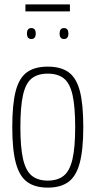

<svg xmlns="http://www.w3.org/2000/svg" viewBox="-20 -846 436 876"><path d="M36 -266Q36 -370 51.5 -430Q67 -490 102.5 -516Q138 -542 198 -542Q258 -542 293.5 -516Q329 -490 344.5 -430Q360 -370 360 -266Q360 -162 343.5 -101.5Q327 -41 291.5 -15.5Q256 10 198 10Q140 10 104.5 -15.5Q69 -41 52.5 -101.5Q36 -162 36 -266ZM73 -266Q73 -172 85.5 -119Q98 -66 125.5 -44Q153 -22 198 -22Q243 -22 270.5 -44Q298 -66 310.5 -119Q323 -172 323 -266Q323 -359 311 -412.5Q299 -466 271.5 -488Q244 -510 198 -510Q152 -510 124.5 -488Q97 -466 85 -412.5Q73 -359 73 -266ZM272 -668Q252 -668 252 -693Q252 -718 272 -718Q292 -718 292 -693Q292 -668 272 -668ZM123 -668Q103 -668 103 -693Q103 -718 123 -718Q143 -718 143 -693Q143 -668 123 -668ZM96 -794V-826H299V-794Z"/></svg>

Font: Georama SemiCondensed ExtraLight
Style: Regular
Weight: 200
Width: 4
Designer: Jean-Baptiste Levee
Foundry: Production Type
Version: Version 1.000